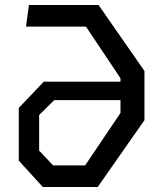

<svg xmlns="http://www.w3.org/2000/svg" viewBox="-20 -750 660 770"><path d="M55.3 -105.8V-317.2L155.7 -422.5H506.7V-348.3H197.3L137 -288.8V-146L193 -86.8H321.5L463.2 -297V-436.3L324.8 -643.2H84.3L96 -730H375.2L559.3 -465.3V-268L371.8 0H151.7Z"/></svg>

Font: Monaspace Krypton Var ExLight
Style: Regular
Weight: 200
Designer: Riley Cran and the Lettermatic Team
Version: Version 1.200 (Monaspace Krypton Var)